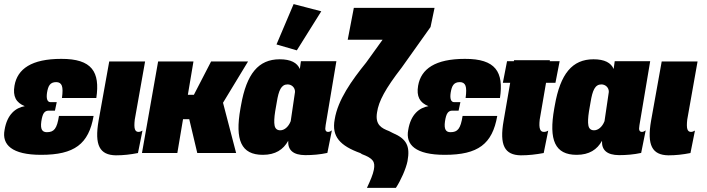

<svg xmlns="http://www.w3.org/2000/svg" viewBox="-52 -746 3446 936"><path d="M148.4 8.8C311 8.8 380.4 -43.9 404.3 -180.7H235.4C225.6 -118.2 211.4 -101.6 176.3 -101.6C154.3 -101.6 144 -115.2 149.4 -153.8C152.3 -173.8 156.7 -188 162.1 -195.3C167.5 -202.6 174.8 -206.5 183.6 -206.5H215.8L224.6 -248H194.3C178.7 -248 172.9 -264.6 177.2 -293.9C182.6 -326.7 191.4 -345.7 222.2 -345.7C235.8 -345.7 245.1 -339.8 249.5 -328.1C253.9 -316.4 253.9 -296.4 250 -268.1H417.5C436.5 -395.5 396.5 -459.5 246.6 -459C102.5 -459 32.7 -410.6 18.6 -328.1C9.8 -276.4 25.9 -245.6 68.8 -228.5C23.9 -220.7 -17.6 -188 -29.8 -112.3C-43.5 -40.5 5.9 8.8 148.4 8.8Z M512.7 11.2C549.8 11.2 584 7.3 620.6 0L642.6 -109.4C635.3 -105 628.9 -103 623 -103C614.3 -103 608.4 -107.4 605.5 -116.7C602.5 -126 602.5 -141.1 605 -163.1L655.3 -446.3H480.5L428.7 -158.2C407.7 -37.6 434.1 9.8 512.7 11.2Z M640.1 0H812.5L840.3 -165H870.6L909.7 0H1099.1L1035.2 -245.1L1157.2 -446.3H977.1L893.1 -283.7H863.8L891.1 -446.3H718.8Z M1436 10.3C1471.7 10.3 1508.3 7.3 1543.9 -0.5L1565.9 -110.4C1559.6 -106 1554.2 -103 1547.9 -103C1541.5 -103 1537.6 -105.5 1535.6 -109.9C1533.2 -114.3 1533.2 -123 1535.6 -136.2L1587.9 -447.8H1415L1409.7 -409.7C1397 -439.9 1365.7 -457 1311.5 -457C1207.5 -457 1149.9 -385.7 1123 -232.9L1120.1 -216.8C1092.8 -63 1123.5 8.8 1229.5 8.8C1290.5 8.8 1329.1 -16.6 1353 -59.6C1350.6 -14.2 1377.4 9.8 1436 10.3ZM1314.5 -110.8C1298.8 -110.8 1289.6 -118.7 1286.6 -134.3C1283.7 -149.4 1284.7 -172.9 1289.6 -203.6L1297.4 -248.5C1306.6 -305.2 1318.8 -334.5 1350.1 -334.5C1369.1 -334.5 1386.7 -319.8 1386.2 -297.9L1365.2 -155.3C1354 -126.5 1333.5 -110.8 1314.5 -110.8ZM1395 -500.5 1514.2 -690.9 1379.4 -726.1 1295.9 -529.3Z M1736.8 169.9H1877.9C1901.4 134.8 1927.2 76.7 1934.6 39.6C1948.2 -34.2 1930.2 -69.3 1861.8 -98.1L1844.7 -106.9C1807.6 -121.1 1775.9 -137.7 1786.1 -198.2C1793.9 -252.4 1826.2 -313 1906.2 -416.5L2046.9 -614.3L2066.4 -707.5H1672.9L1643.1 -552.2H1813L1732.9 -440.9C1663.1 -354.5 1594.7 -259.3 1579.6 -163.6C1564 -80.1 1606 -35.2 1705.1 0.5L1712.4 5.4C1767.6 26.4 1777.8 42.5 1770.5 81.5C1766.1 104.5 1754.4 132.3 1736.8 169.9Z M2116.2 8.8C2278.8 8.8 2348.1 -43.9 2372.1 -180.7H2203.1C2193.4 -118.2 2179.2 -101.6 2144 -101.6C2122.1 -101.6 2111.8 -115.2 2117.2 -153.8C2120.1 -173.8 2124.5 -188 2129.9 -195.3C2135.3 -202.6 2142.6 -206.5 2151.4 -206.5H2183.6L2192.4 -248H2162.1C2146.5 -248 2140.6 -264.6 2145 -293.9C2150.4 -326.7 2159.2 -345.7 2189.9 -345.7C2203.6 -345.7 2212.9 -339.8 2217.3 -328.1C2221.7 -316.4 2221.7 -296.4 2217.8 -268.1H2385.3C2404.3 -395.5 2364.3 -459.5 2214.4 -459C2070.3 -459 2000.5 -410.6 1986.3 -328.1C1977.5 -276.4 1993.7 -245.6 2036.6 -228.5C1991.7 -220.7 1950.2 -188 1938 -112.3C1924.3 -40.5 1973.6 8.8 2116.2 8.8Z M2486.8 11.2C2523.9 11.2 2559.6 7.3 2598.6 0L2620.6 -109.4C2613.3 -105 2606.9 -103 2599.1 -103C2589.8 -103 2584 -107.4 2580.6 -116.7C2577.1 -126 2576.7 -141.1 2579.1 -163.1L2609.9 -342.3H2655.8L2676.3 -447.8H2627.9L2628.9 -452.6H2454.1L2453.1 -447.8H2419.9L2399.4 -342.3H2435.1L2403.3 -158.2C2381.8 -37.6 2408.2 9.8 2486.8 11.2Z M2965.8 10.3C3001.5 10.3 3038.1 7.3 3073.7 -0.5L3095.7 -110.4C3089.4 -106 3084 -103 3077.6 -103C3071.3 -103 3067.4 -105.5 3065.4 -109.9C3063 -114.3 3063 -123 3065.4 -136.2L3117.7 -447.8H2944.8L2939.5 -409.7C2926.8 -439.9 2895.5 -457 2841.3 -457C2737.3 -457 2679.7 -385.7 2652.8 -232.9L2649.9 -216.8C2622.6 -63 2653.3 8.8 2759.3 8.8C2820.3 8.8 2858.9 -16.6 2882.8 -59.6C2880.4 -14.2 2907.2 9.8 2965.8 10.3ZM2844.2 -110.8C2828.6 -110.8 2819.3 -118.7 2816.4 -134.3C2813.5 -149.4 2814.5 -172.9 2819.3 -203.6L2827.1 -248.5C2836.4 -305.2 2848.6 -334.5 2879.9 -334.5C2898.9 -334.5 2916.5 -319.8 2916 -297.9L2895 -155.3C2883.8 -126.5 2863.3 -110.8 2844.2 -110.8Z M3206.1 11.2C3243.2 11.2 3277.3 7.3 3314 0L3335.9 -109.4C3328.6 -105 3322.3 -103 3316.4 -103C3307.6 -103 3301.8 -107.4 3298.8 -116.7C3295.9 -126 3295.9 -141.1 3298.3 -163.1L3348.6 -446.3H3173.8L3122.1 -158.2C3101.1 -37.6 3127.4 9.8 3206.1 11.2Z"/></svg>

Font: Roboto Flex Super Cond Black
Style: Italic
Weight: 900
Width: 3
Italic angle: -10°
Designer: Berlow after Robertson
Foundry: Google
Version: Version 3.200;Glyphs 3.3 (3311)